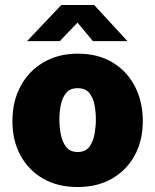

<svg xmlns="http://www.w3.org/2000/svg" viewBox="-20 -743 625 773"><path d="M292 10Q212 10 153.2 -24Q94.5 -58 62.2 -117.8Q30 -177.5 30 -255Q30 -336.5 63.8 -397.8Q97.5 -459 156.8 -493Q216 -527 293 -527Q374 -527 432.8 -491.8Q491.5 -456.5 523.2 -395Q555 -333.5 555 -255Q555 -178 522.8 -118.2Q490.5 -58.5 431.5 -24.2Q372.5 10 292 10ZM293 -131Q324 -131 339.8 -152.2Q355.5 -173.5 360.8 -204Q366 -234.5 366 -262Q366 -290 360.8 -319.2Q355.5 -348.5 339.8 -368.2Q324 -388 293 -388Q261.5 -388 245.8 -368.2Q230 -348.5 224.5 -319.2Q219 -290 219 -262Q219 -234.5 224.5 -204Q230 -173.5 245.8 -152.2Q261.5 -131 293 -131ZM89 -577.5 227 -723H359L493 -577.5H354L292 -652L221 -577.5Z"/></svg>

Font: Public Sans Thin Black
Style: Regular
Weight: 900
Version: Version 2.001